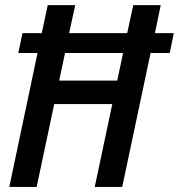

<svg xmlns="http://www.w3.org/2000/svg" viewBox="-20 -734 703 754"><path d="M16.6 0 127.4 -525.9H51.8L68.4 -604H144L167.5 -713.9H275.4L251.5 -604H479.5L503.4 -713.9H611.3L588.4 -604H662.6L646.5 -525.9H571.3L460 0H352.1L420.9 -325.2H192.9L124 0ZM212.4 -417.5H440.4L463.4 -525.9H235.4Z"/></svg>

Font: Open Sans SemiCondensed SemiBold
Style: Italic
Weight: 600
Width: 4
Italic angle: -12°
Designer: Monotype Design Team
Foundry: Monotype Imaging Inc.
Version: Version 3.000